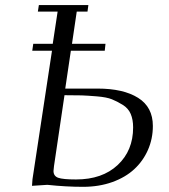

<svg xmlns="http://www.w3.org/2000/svg" viewBox="-20 -722 662 750"><path d="M105 3.9 106.9 -22 183.1 -523.9H106L109.9 -550.8H186L205.1 -676.8H127.9L131.8 -702.1H325.2L321.8 -676.8H279.8L261.2 -550.8H392.1L389.2 -523.9H256.8L234.9 -376H360.8Q461.9 -376 519.5 -339.8Q577.1 -303.7 577.1 -230Q577.1 -180.2 558.1 -136.7Q539.1 -93.3 504.6 -61.3Q470.2 -29.3 418.5 -10.7Q366.7 7.8 304.2 7.8Q238.3 7.8 165 0ZM189 -54.2Q189 -34.2 207.3 -27.6Q225.6 -21 276.9 -21Q379.4 -21 439.7 -77.4Q500 -133.8 500 -224.1Q500 -254.9 490.5 -277.1Q481 -299.3 459 -312.7Q437 -326.2 417 -334.2Q397 -342.3 359.4 -345.5Q321.8 -348.6 299.1 -349.4Q276.4 -350.1 231.9 -350.1L190.9 -73.2Q189 -59.6 189 -54.2Z"/></svg>

Font: Dihjauti
Style: Italic
Weight: 400
Italic angle: -9°
Designer: T. Christopher White
Version: Version 3.0.0